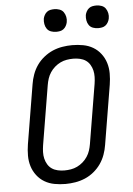

<svg xmlns="http://www.w3.org/2000/svg" viewBox="-62 -993 724 1047"><g transform="rotate(-5 300.0 -469.5)"><path d="M254 8Q223 8 193.5 2.5Q164 -3 139.5 -17.5Q115 -32 97.5 -55Q80 -78 71.5 -105.5Q63 -133 63 -163.5Q63 -194 68 -225L122 -550Q126 -576 135.5 -602.5Q145 -629 161 -652Q177 -675 200 -693.5Q223 -712 248.5 -723Q274 -734 301.5 -738.5Q329 -743 355 -743Q386 -743 415.5 -737.5Q445 -732 469.5 -717.5Q494 -703 511.5 -680Q529 -657 537.5 -629.5Q546 -602 546 -571.5Q546 -541 541 -510L487 -185Q483 -159 473.5 -132.5Q464 -106 448 -83Q432 -60 409.5 -41.5Q387 -23 361 -12Q335 -1 307.5 3.5Q280 8 254 8ZM254 -66Q272 -66 290 -69Q308 -72 324.5 -80Q341 -88 355.5 -100.5Q370 -113 380.5 -129Q391 -145 396.5 -162Q402 -179 405 -197L459 -522Q462 -541 462.5 -559.5Q463 -578 459 -595Q455 -612 446 -627Q437 -642 423 -651.5Q409 -661 391 -665Q373 -669 355 -669Q337 -669 319 -666Q301 -663 284.5 -655Q268 -647 253.5 -634.5Q239 -622 228.5 -606Q218 -590 212.5 -573Q207 -556 204 -538L150 -213Q147 -194 146.5 -175.5Q146 -157 150 -140Q154 -123 163 -108Q172 -93 186 -83.5Q200 -74 218 -70Q236 -66 254 -66ZM505 -823Q491 -823 477 -828Q463 -833 455 -844.5Q447 -856 444.5 -870.5Q442 -885 444 -900Q446 -910 451.5 -920Q457 -930 465.5 -936.5Q474 -943 484.5 -945Q495 -947 506 -947Q520 -947 534 -942Q548 -937 556 -925.5Q564 -914 567 -899.5Q570 -885 567 -870Q565 -860 559.5 -850Q554 -840 545.5 -833.5Q537 -827 526.5 -825Q516 -823 505 -823ZM275 -823Q261 -823 247 -828Q233 -833 225 -844.5Q217 -856 214.5 -870.5Q212 -885 214 -900Q216 -910 221.5 -920Q227 -930 235.5 -936.5Q244 -943 254.5 -945Q265 -947 276 -947Q290 -947 304 -942Q318 -937 326 -925.5Q334 -914 337 -899.5Q340 -885 337 -870Q335 -860 329.5 -850Q324 -840 315.5 -833.5Q307 -827 296.5 -825Q286 -823 275 -823Z"/></g></svg>

Font: Iosevka HT Extended
Style: Italic
Weight: 400
Width: 7
Italic angle: -9°
Monospace: yes
Designer: Belleve Invis
Foundry: Belleve Invis
Version: Version 32.3.0; ttfautohint (v1.8.4)